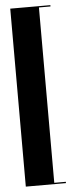

<svg xmlns="http://www.w3.org/2000/svg" viewBox="-57 -795 347 877"><g transform="rotate(-5 116.5 -357.0)"><path d="M25 51V-765H209V-759H156V45H209V51Z"/></g></svg>

Font: Moniqa Black Display
Style: Regular
Weight: 900
Designer: Rajesh Rajput
Foundry: Rajesh Rajput
Version: Version 1.000